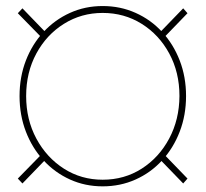

<svg xmlns="http://www.w3.org/2000/svg" viewBox="-20 -623 700 652"><path d="M328.6 9.8Q269 9.8 217.8 -13.4Q166.5 -36.6 127.9 -78.4Q89.4 -120.1 67.9 -176Q46.4 -231.9 46.4 -296.9Q46.4 -361.8 67.9 -417.5Q89.4 -473.1 127.9 -514.6Q166.5 -556.2 217.8 -579.3Q269 -602.5 328.6 -602.5Q388.7 -602.5 440.4 -579.3Q492.2 -556.2 530.5 -514.6Q568.8 -473.1 590.3 -417.5Q611.8 -361.8 611.8 -296.9Q611.8 -231.9 590.3 -176Q568.8 -120.1 530.5 -78.4Q492.2 -36.6 440.4 -13.4Q388.7 9.8 328.6 9.8ZM328.6 -12.7Q402.3 -12.7 461.2 -50.3Q520 -87.9 554.4 -152.3Q588.9 -216.8 589.4 -296.9Q589.4 -377.4 554.7 -441.4Q520 -505.4 460.9 -542.2Q401.9 -579.1 328.6 -579.1Q256.3 -579.1 197.3 -542.2Q138.2 -505.4 103.5 -441.4Q68.8 -377.4 68.8 -296.9Q68.8 -216.8 103.5 -152.3Q138.2 -87.9 197 -50.3Q255.9 -12.7 328.6 -12.7ZM531.7 -490.2 517.1 -506.8 602.1 -594.7 616.7 -578.1ZM602.1 0 517.1 -87.9 531.7 -104.5 616.7 -16.6ZM56.2 0 40.5 -16.6 126.5 -104.5 141.1 -87.9ZM126.5 -490.2 40.5 -578.1 56.2 -594.7 141.1 -506.8Z"/></svg>

Font: Inter 20pt Thin
Style: Regular
Weight: 250
Version: Version 4.001;git-66647c0bb